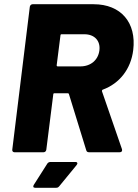

<svg xmlns="http://www.w3.org/2000/svg" viewBox="-20 -720 652 908"><path d="M466 -296C545 -325 599 -393 610 -483C626 -613 552 -700 423 -700H134C128 -700 122 -695 121 -688L38 -12C37 -5 42 0 48 0H186C193 0 198 -5 199 -12L232 -274C232 -277 234 -279 237 -279H301C303 -279 306 -277 306 -275L388 -9C390 -2 395 0 401 0H546C555 0 559 -5 557 -14L462 -289C462 -292 463 -295 466 -296ZM271 -558H379C427 -558 456 -527 450 -481C444 -436 409 -406 360 -406H253C250 -406 248 -408 248 -411L266 -553C266 -556 268 -558 271 -558ZM146 168H245C251 168 255 167 260 161L342 61C349 53 346 46 337 46H218C213 46 206 49 203 55L140 154C135 162 137 168 146 168Z"/></svg>

Font: Barlow ExtraBold
Style: Italic
Weight: 800
Italic angle: -7°
Designer: Jeremy Tribby
Foundry: Tribby Type
Version: Version 1.422;hotconv 1.0.109;makeotfexe 2.5.65596